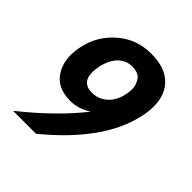

<svg xmlns="http://www.w3.org/2000/svg" viewBox="-186 -824 958 958"><g transform="rotate(45 293.0 -344.5)"><path d="M214.4 0H52.2Q223.6 -136.2 329.6 -271.5Q275.9 -236.3 220.2 -236.3Q125.5 -236.3 85.4 -301.3Q58.6 -344.2 58.6 -400.9Q58.6 -430.7 65.9 -463.9Q86.4 -560.5 161.4 -625Q236.3 -689.5 338.4 -689.5Q452.1 -689.5 501 -622.6Q533.7 -578.1 533.7 -511.2Q533.7 -477.1 524.9 -437Q478 -216.3 214.4 0ZM266.6 -341.8Q312 -341.8 346.2 -372.1Q380.4 -402.3 391.6 -455.6Q396.5 -477.1 396.5 -495.1Q396.5 -525.9 378.7 -551.5Q360.8 -577.1 316.4 -577.1Q273.9 -577.1 243.2 -546.4Q212.4 -515.6 200.2 -459Q195.3 -435.5 195.3 -416.5Q195.3 -341.8 266.6 -341.8Z"/></g></svg>

Font: Cadman
Style: Bold Italic
Weight: 700
Italic angle: -12°
Designer: Paul James MIller
Foundry: High-Logic / Made with FontCreator
Version: Version 2.114;March 28, 2021;FontCreator 13.0.0.2683 64-bit